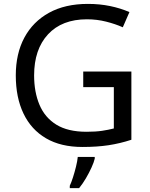

<svg xmlns="http://www.w3.org/2000/svg" viewBox="-20 -744 768 985"><path d="M407 -377H654V-27Q596 -8 537 1Q478 10 403 10Q292 10 216 -34.5Q140 -79 100.5 -161.5Q61 -244 61 -357Q61 -469 105 -551Q149 -633 231.5 -678.5Q314 -724 431 -724Q491 -724 544.5 -713Q598 -702 644 -682L610 -604Q572 -621 524.5 -633Q477 -645 426 -645Q298 -645 226.5 -568Q155 -491 155 -357Q155 -272 182.5 -206.5Q210 -141 269 -104.5Q328 -68 424 -68Q471 -68 504 -73Q537 -78 564 -85V-297H407ZM466 70Q462 88 449.5 115.5Q437 143 420.5 171Q404 199 386 221H338V209Q346 192 354.5 165.5Q363 139 370 110.5Q377 82 379 61H466Z"/></svg>

Font: Noto Sans Anatolian Hieroglyphs
Style: Regular
Weight: 400
Designer: Monotype Design Team
Foundry: Monotype Imaging Inc.
Version: Version 2.001; ttfautohint (v1.8.4.7-5d5b)